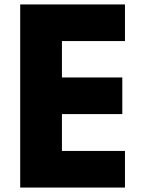

<svg xmlns="http://www.w3.org/2000/svg" viewBox="-20 -845 654 865"><path d="M543 -825H71V0H543V-165H259V-331H531V-496H259V-660H543Z"/></svg>

Font: Sztylet
Style: Bd
Weight: 700
Foundry: Cannot Into Space Fonts, PlusOne Fonts
Version: Version 0.12